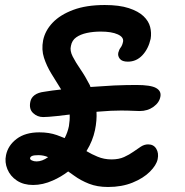

<svg xmlns="http://www.w3.org/2000/svg" viewBox="-20 -730 740 766"><path d="M411 16Q368 16 335 3Q302 -10 276 -29Q263 -38 252 -46Q223 -24 191 -10Q151 8 112 8Q74 8 47.5 -9.5Q21 -27 9.5 -55Q-2 -83 4 -111Q12 -150 46.5 -176Q81 -202 137 -202Q176 -202 207 -191Q223 -185 238 -179Q250 -202 255 -227Q259 -251 258 -273Q231 -270 207 -267Q170 -263 152 -263Q129 -263 112 -279Q95 -295 101 -324Q104 -340 118 -350.5Q132 -361 157 -364Q186 -369 224 -373Q224 -373 224 -373Q204 -405 185 -436Q166 -467 155.5 -499.5Q145 -532 152 -569Q160 -608 190 -639.5Q220 -671 272 -690.5Q324 -710 398 -710Q456 -710 494 -697.5Q532 -685 552.5 -665.5Q573 -646 579 -622.5Q585 -599 581 -575Q572 -535 548 -509.5Q524 -484 490 -484Q467 -484 458 -495.5Q449 -507 452 -520Q455 -532 461.5 -540.5Q468 -549 471 -564Q474 -582 449.5 -593Q425 -604 382 -604Q352 -604 326.5 -598.5Q301 -593 284 -581Q267 -569 263 -547Q258 -528 270 -504.5Q282 -481 301 -453.5Q320 -426 338 -391Q339 -387 341 -383Q389 -386 435 -389Q484 -391 524 -391Q581 -391 602.5 -379Q624 -367 620 -345Q616 -321 592.5 -304Q569 -287 537 -287Q524 -287 508 -288Q492 -289 462 -289Q424 -289 378 -285Q372 -284 365 -284Q367 -250 359 -211Q350 -168 326 -129Q325 -128 325 -127Q347 -114 369 -105Q395 -94 425 -94Q454 -94 475 -103.5Q496 -113 512 -124.5Q528 -136 542 -145Q556 -154 571 -154Q593 -154 603.5 -136.5Q614 -119 609 -95Q604 -71 578 -45Q552 -19 509 -1.5Q466 16 411 16ZM172 -103Q154 -111 133 -111Q116 -111 108.5 -108Q101 -105 100 -99Q99 -94 107 -90Q115 -86 126 -86Q148 -86 172 -103Z"/></svg>

Font: Shantell Sans Light Medium
Style: Italic
Weight: 500
Italic angle: -11°
Version: Version 1.011;[c5ecc13dd]